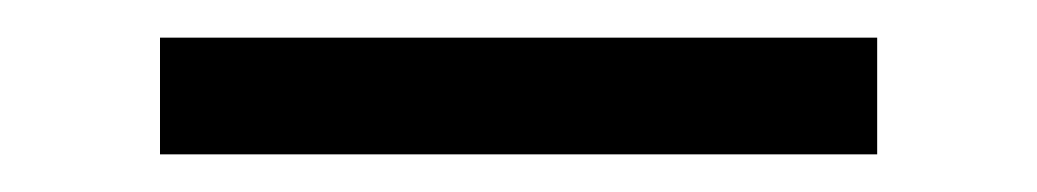

<svg xmlns="http://www.w3.org/2000/svg" viewBox="-20 -20 551 102"><path d="M65 62V0H446V62Z"/></svg>

Font: PTCRaleway
Style: Regular
Weight: 400
Designer: Matt McInerney, Pablo Impallari, Rodrigo Fuenzalida
Foundry: Matt McInerney, Pablo Impallari, Rodrigo Fuenzalida
Version: Version 3.000g; ttfautohint (v1.5) -l 8 -r 28 -G 28 -x 14 -D